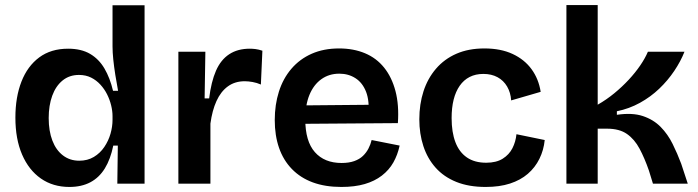

<svg xmlns="http://www.w3.org/2000/svg" viewBox="-20 -728 2767 761"><path d="M255 13Q190 13 142 -20.5Q94 -54 67.5 -115.5Q41 -177 41 -262Q41 -343 65 -404.5Q89 -466 135.5 -500.5Q182 -535 250 -535Q302 -535 337 -514.5Q372 -494 394 -456.5Q416 -419 428 -368H448Q442 -400 437 -431.5Q432 -463 429 -492Q426 -521 426 -544V-707H553V-251V0H445L447 -151H429Q418 -97 395.5 -60.5Q373 -24 338 -5.5Q303 13 255 13ZM294 -91Q327 -91 352 -106Q377 -121 393.5 -145.5Q410 -170 418 -198Q426 -226 426 -253V-268Q426 -288 420.5 -310.5Q415 -333 404.5 -354Q394 -375 378 -392.5Q362 -410 341 -420.5Q320 -431 293 -431Q255 -431 228 -409Q201 -387 187 -348.5Q173 -310 173 -260Q173 -209 187.5 -171Q202 -133 229.5 -112Q257 -91 294 -91Z M687 0V-263V-523H794L791 -338H809Q817 -404 836 -447.5Q855 -491 888.5 -513Q922 -535 970 -535Q981 -535 993 -533.5Q1005 -532 1020 -527L1014 -393Q998 -400 981 -403Q964 -406 950 -406Q911 -406 883 -385.5Q855 -365 838 -327.5Q821 -290 814 -238V0Z M1333 13Q1269 13 1220 -5Q1171 -23 1137 -58Q1103 -93 1086 -142Q1069 -191 1069 -252Q1069 -313 1085.5 -365Q1102 -417 1135 -455.5Q1168 -494 1215.5 -515Q1263 -536 1324 -536Q1381 -536 1426.5 -517Q1472 -498 1502.5 -460Q1533 -422 1547.5 -367Q1562 -312 1557 -240L1150 -237V-310L1481 -313L1440 -272Q1445 -328 1431 -364Q1417 -400 1389 -418Q1361 -436 1325 -436Q1284 -436 1253.5 -414Q1223 -392 1206.5 -352Q1190 -312 1190 -255Q1190 -168 1228 -125Q1266 -82 1334 -82Q1363 -82 1384 -89.5Q1405 -97 1418.5 -110Q1432 -123 1440.5 -139.5Q1449 -156 1453 -173L1564 -151Q1556 -114 1539 -84Q1522 -54 1493.5 -32Q1465 -10 1425.5 1.5Q1386 13 1333 13Z M1905 13Q1838 13 1788.5 -7Q1739 -27 1706.5 -63.5Q1674 -100 1658 -149Q1642 -198 1642 -255Q1642 -315 1658.5 -366Q1675 -417 1708 -455.5Q1741 -494 1789 -515Q1837 -536 1900 -536Q1965 -536 2012 -514Q2059 -492 2087 -453.5Q2115 -415 2123 -364L2006 -330Q2004 -361 1990 -385Q1976 -409 1952 -422Q1928 -435 1896 -435Q1865 -435 1841.5 -423Q1818 -411 1802 -388Q1786 -365 1778 -333Q1770 -301 1770 -260Q1770 -204 1785 -164.5Q1800 -125 1830.5 -104Q1861 -83 1907 -83Q1947 -83 1972.5 -99Q1998 -115 2011 -140.5Q2024 -166 2027 -196L2139 -173Q2135 -133 2118 -98.5Q2101 -64 2072 -39Q2043 -14 2001.5 -0.5Q1960 13 1905 13Z M2225 0V-708H2349V-313Q2384 -333 2415 -358.5Q2446 -384 2472 -412Q2498 -440 2517.5 -468.5Q2537 -497 2548 -523H2693Q2678 -485 2652.5 -447Q2627 -409 2593 -376.5Q2559 -344 2516.5 -320.5Q2474 -297 2425 -287V-273Q2486 -282 2528 -268Q2570 -254 2598.5 -225Q2627 -196 2646 -157.5Q2665 -119 2680 -79L2706 0H2568L2552 -52Q2535 -101 2515 -138.5Q2495 -176 2465 -197Q2435 -218 2386 -218H2349V0Z"/></svg>

Font: Bricolage Grotesque 24pt SemiBold
Style: Regular
Weight: 600
Designer: Mathieu Triay
Foundry: Atelier Triay
Version: Version 1.001;gftools[0.9.33.dev8+g029e19f]